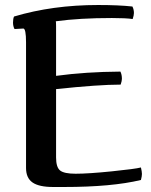

<svg xmlns="http://www.w3.org/2000/svg" viewBox="-20 -734 603 767"><path d="M467 -419Q467 -436 461 -448Q322 -447 204 -431V-630Q204 -646 203 -649Q298 -662 427 -662Q483 -662 510 -658Q515 -673 515 -682Q515 -696 509 -708Q455 -714 372 -714Q190 -714 36 -668Q32 -659 32 -644Q32 -629 38 -618L73 -620Q84 -620 84 -565V-63Q84 -23 110 -5Q136 13 192 13H236Q427 13 543 -15Q547 -30 547 -39Q547 -48 543 -65Q520 -59 426.5 -49.5Q333 -40 282 -40Q236 -40 220 -53Q204 -66 204 -105V-378Q373 -396 462 -396Q467 -411 467 -419Z"/></svg>

Font: Federant
Style: Regular
Weight: 400
Designer: Olexa M. Volochay, Alexei Vanyashin, Otto Ludwig Naegele
Foundry: Cyreal (www.cyreal.org)
Version: Version 1.011; ttfautohint (v1.4.1)